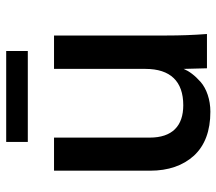

<svg xmlns="http://www.w3.org/2000/svg" viewBox="-60 -638 709 629"><g transform="rotate(-90 294.5 -323.5)"><path d="M243.2 11.2C282.7 11.2 318.4 -1.5 340.3 -20.5C362.3 -40 375.5 -58.1 383.3 -76.2L385.3 0H497.6C494.1 -45.4 492.7 -89.4 492.7 -130.9V-501H383.3V-201.7C383.3 -119.6 342.3 -77.6 264.2 -77.6C196.3 -77.6 158.2 -113.8 158.2 -187.5V-501H49.8V-186.5C49.8 -126.5 66.4 -78.6 99.1 -42.5C132.3 -6.8 180.2 11.2 243.2 11.2ZM441.9 -586.9V-657.7H144V-586.9Z"/></g></svg>

Font: Ride SemiBold
Style: Regular
Weight: 600
Version: Version 3.000